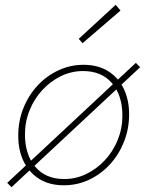

<svg xmlns="http://www.w3.org/2000/svg" viewBox="-20 -760 640 800"><path d="M246 12Q186 12 143.5 -14.5Q101 -41 78.5 -87.5Q56 -134 56 -194Q56 -256 77.5 -309.5Q99 -363 136.5 -403.5Q174 -444 223.5 -467Q273 -490 328 -490Q388 -490 430.5 -463.5Q473 -437 495.5 -390.5Q518 -344 518 -284Q518 -223 496.5 -169Q475 -115 437.5 -74.5Q400 -34 351 -11Q302 12 246 12ZM248 -14Q296 -14 339.5 -35Q383 -56 417 -92.5Q451 -129 470.5 -177Q490 -225 490 -278Q490 -362 447 -413Q404 -464 326 -464Q278 -464 234.5 -443Q191 -422 157 -385.5Q123 -349 103.5 -301Q84 -253 84 -200Q84 -116 127 -65Q170 -14 248 -14ZM28 20 10 2 546 -498 564 -480ZM324 -580 308 -598 462 -740 482 -716Z"/></svg>

Font: SourceCodeVF
Style: Italic
Weight: 200
Italic angle: -11°
Monospace: yes
Designer: Paul D. Hunt, Teo Tuominen
Foundry: Adobe
Version: Version 1.026;hotconv 1.1.0;makeotfexe 2.6.0